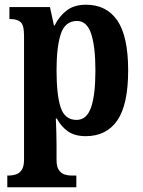

<svg xmlns="http://www.w3.org/2000/svg" viewBox="-20 -566 605 815"><path d="M11 229V179H21Q33 179 47.5 174.5Q62 170 72 155.5Q82 141 82 112V-415Q82 -461 66.5 -473Q51 -485 26 -485H20V-536H192L209 -458H212Q231 -497 263 -521.5Q295 -546 345 -546Q432 -546 478 -479Q524 -412 524 -267Q524 -122 478 -55Q432 12 344 12Q298 12 269 -8Q240 -28 221 -63H217Q218 -39 219 -10Q220 19 220 49V113Q220 142 230 156Q240 170 254 174.5Q268 179 280 179H304V229ZM305 -57Q348 -57 366.5 -110Q385 -163 385 -267Q385 -368 367 -422.5Q349 -477 307 -477Q256 -477 238 -421.5Q220 -366 220 -268Q220 -163 237.5 -110Q255 -57 305 -57Z"/></svg>

Font: Noto Serif Hebrew Condensed
Style: Bold
Weight: 700
Width: 3
Designer: Monotype Design Team
Foundry: Monotype Imaging Inc.
Version: Version 2.004; ttfautohint (v1.8.4.7-5d5b)